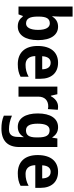

<svg xmlns="http://www.w3.org/2000/svg" viewBox="809 -1609 1040 2698"><g transform="rotate(90 1329.0 -260.0)"><path d="M213 -578V-760H72V0H182L204 -60H213C245 -18 283 10 352 10C469 10 544 -91 544 -274C544 -457 469 -556 355 -556C287 -556 243 -524 213 -475H208C210 -503 213 -545 213 -578ZM309 -440C365 -440 400 -385 400 -276C400 -164 365 -106 311 -106C238 -106 213 -163 213 -272V-291C215 -388 238 -440 309 -440Z M862 -556C717 -556 626 -458 626 -269C626 -87 722 10 882 10C955 10 1008 -2 1058 -29V-142C1002 -112 952 -99 890 -99C814 -99 770 -147 768 -236H1087V-309C1087 -464 1002 -556 862 -556ZM862 -452C924 -452 953 -403 954 -333H770C774 -417 811 -452 862 -452Z M1478 -556C1411 -556 1360 -509 1332 -455H1325L1304 -546H1197V0H1338V-278C1338 -375 1398 -418 1475 -418C1484 -418 1503 -416 1513 -413L1523 -552C1509 -555 1491 -556 1478 -556Z M1767 -556C1645 -556 1574 -451 1574 -271C1574 -96 1643 10 1762 10C1820 10 1868 -12 1905 -72H1908C1906 -52 1904 -25 1904 -1V9C1904 96 1868 134 1797 134C1735 134 1669 120 1605 92V206C1662 231 1720 240 1787 240C1959 240 2046 152 2046 -11V-546H1926L1915 -476H1909C1873 -533 1826 -556 1767 -556ZM1810 -437C1880 -437 1911 -392 1911 -273V-253C1911 -144 1877 -105 1812 -105C1748 -105 1718 -159 1718 -269C1718 -383 1748 -437 1810 -437Z M2395 -556C2250 -556 2159 -458 2159 -269C2159 -87 2255 10 2415 10C2488 10 2541 -2 2591 -29V-142C2535 -112 2485 -99 2423 -99C2347 -99 2303 -147 2301 -236H2620V-309C2620 -464 2535 -556 2395 -556ZM2395 -452C2457 -452 2486 -403 2487 -333H2303C2307 -417 2344 -452 2395 -452Z"/></g></svg>

Font: Noto Sans Malayalam SemiCondensed
Style: Bold
Weight: 700
Width: 4
Designer: Jelle Bosma - Monotype Design Team
Foundry: Monotype Imaging Inc.
Version: Version 2.104